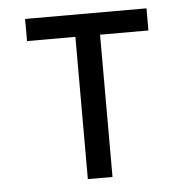

<svg xmlns="http://www.w3.org/2000/svg" viewBox="-43 -562 587 605"><g transform="rotate(-5 250.0 -260.0)"><path d="M211 0V-450H58V-520H442V-450H289V0Z"/></g></svg>

Font: Iosevka
Style: Regular
Weight: 400
Monospace: yes
Designer: Belleve Invis
Foundry: Belleve Invis
Version: Version 33.2.3; ttfautohint (v1.8.4)